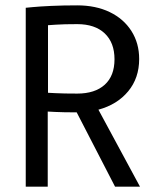

<svg xmlns="http://www.w3.org/2000/svg" viewBox="-20 -696 580 716"><path d="M76 -667Q76 -667 102 -669.5Q128 -672 171.5 -674Q215 -676 268 -676Q337 -676 389 -651Q441 -626 470 -580.5Q499 -535 499 -476Q499 -405 458 -355.5Q417 -306 347 -287L502 0H409L266 -277Q216 -277 187 -278.5Q158 -280 158 -280V0H76ZM268 -606Q218 -606 188.5 -604Q159 -602 159 -602V-350Q159 -350 188.5 -348.5Q218 -347 268 -347Q334 -347 370.5 -380Q407 -413 407 -475Q407 -537 370.5 -571.5Q334 -606 268 -606Z"/></svg>

Font: Epunda Sans
Style: Regular
Weight: 400
Designer: Simon Atzbach
Foundry: typofactur
Version: Version 2.204; ttfautohint (v1.8.4.7-5d5b)